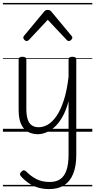

<svg xmlns="http://www.w3.org/2000/svg" viewBox="-20 -905 654 1319"><path d="M240 17Q204 17 173.5 1.5Q143 -14 125.5 -51Q108 -88 108 -150V-496Q108 -506 114.5 -510.5Q121 -515 134 -515Q147 -515 154 -510.5Q161 -506 161 -496V-159Q161 -116 169.5 -87.5Q178 -59 197 -45Q216 -31 246 -31Q278 -31 309.5 -49.5Q341 -68 369 -109Q397 -150 418.5 -216.5Q440 -283 451 -377V-496Q451 -506 457.5 -510.5Q464 -515 478 -515Q491 -515 497.5 -510.5Q504 -506 504 -496V159Q504 237 482.5 289.5Q461 342 420 368Q379 394 318 394Q275 394 239.5 383Q204 372 175.5 352Q147 332 125 307Q117 299 117.5 291Q118 283 128 273Q138 264 145.5 265Q153 266 161 274Q194 307 231.5 326Q269 345 322 345Q367 345 395 325Q423 305 437 263.5Q451 222 451 156V-210Q434 -146 408.5 -101.5Q383 -57 354 -31.5Q325 -6 295.5 5.5Q266 17 240 17ZM163 -623Q155 -623 147.5 -631Q140 -639 140 -647Q140 -649 141 -652Q142 -655 145 -659L283 -825Q288 -831 293.5 -834Q299 -837 308 -837Q317 -837 322.5 -834Q328 -831 333 -825L471 -659Q475 -655 476 -652Q477 -649 477 -647Q477 -639 469 -631Q461 -623 453 -623Q448 -623 444.5 -625.5Q441 -628 437 -632L308 -769L180 -632Q176 -628 172 -625.5Q168 -623 163 -623ZM0 365H614V375H0ZM0 -20H614V0H0ZM0 -505H614V-500H0ZM0 -885H614V-875H0Z"/></svg>

Font: Playwrite AT Guides
Style: Regular
Weight: 400
Designer: Veronika Burian, José Scaglione
Foundry: TypeTogether
Version: Version 1.003